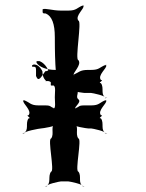

<svg xmlns="http://www.w3.org/2000/svg" viewBox="-20 -781 552 725"><path d="M187 -414C187 -395 191 -376 183 -370C169 -370 200 -372 186 -372C166 -378 175 -383 150 -383H126C94 -383 94 -394 70 -403C56 -403 82 -401 68 -401C64 -391 102 -364 88 -346C74 -346 102 -334 88 -334C74 -316 92 -288 68 -278C54 -278 84 -276 70 -276C66 -285 131 -296 135 -296C139 -296 197 -304 192 -314C178 -314 205 -316 191 -316C167 -307 187 -276 173 -258C159 -258 187 -133 173 -133C159 -115 176 -88 153 -78C139 -78 169 -76 155 -76C151 -85 206 -96 210 -96H238C242 -96 298 -85 294 -76C280 -76 309 -78 295 -78C272 -88 290 -115 276 -133C262 -133 290 -258 276 -258C262 -276 282 -307 258 -316C244 -316 270 -314 256 -314C251 -304 309 -296 313 -296H324C328 -296 383 -285 379 -276C365 -276 395 -278 381 -278C357 -288 375 -316 361 -334C347 -334 375 -346 361 -346C347 -364 385 -391 381 -401C367 -401 393 -403 379 -403C355 -394 356 -383 324 -383H299C274 -383 283 -378 263 -372C249 -372 279 -370 265 -370C257 -376 290 -395 276 -406C262 -417 285 -436 265 -442C251 -442 277 -440 263 -440C255 -434 301 -430 299 -430H324C328 -430 383 -419 379 -410C365 -410 395 -412 381 -412C357 -422 375 -449 361 -467C347 -467 375 -479 361 -479C347 -497 385 -524 381 -534C367 -534 393 -536 379 -536C355 -527 356 -517 324 -517H313C281 -517 279 -508 256 -498C242 -498 272 -497 258 -497C254 -506 290 -536 276 -554C262 -554 290 -703 276 -703C262 -721 300 -749 295 -759C281 -759 308 -761 294 -761C270 -752 270 -741 238 -741H210C178 -741 151 -751 141 -746C141 -732 139 -730 153 -730C176 -720 187 -691 187 -641C187 -609 187 -458 204 -458C220 -440 229 -411 239 -435C239 -467 241 -470 255 -470C260 -480 230 -488 212 -502C212 -516 202 -517 188 -517C156 -517 128 -528 118 -544C118 -552 116 -550 130 -550C154 -540 164 -513 164 -509C164 -523 165 -512 151 -512C137 -494 126 -467 116 -494C116 -530 118 -529 102 -529C95 -538 122 -548 140 -512C140 -476 164 -474 150 -474C150 -474 166 -478 172 -470C172 -456 169 -458 183 -458C191 -452 187 -433 187 -414Z"/></svg>

Font: Hussar Przerywany
Style: Regular
Weight: 400
Foundry: Cannot Into Space Fonts
Version: Version 0.982